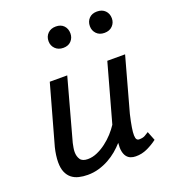

<svg xmlns="http://www.w3.org/2000/svg" viewBox="-123 -740 747 842"><g transform="rotate(-20 250.0 -319.0)"><path d="M39.6 0ZM407.7 -177.7Q399.4 -142.1 395.8 -119.1Q392.1 -96.2 392.6 -82.8Q393.1 -69.3 397.2 -64.2Q401.4 -59.1 408.2 -59.1Q425.8 -59.1 435.8 -64.9Q445.8 -70.8 454.1 -76.2L470.7 -34.2Q449.7 -18.1 423.6 -5.9Q397.5 6.3 369.1 5.9Q356.4 5.9 345.7 1.7Q335 -2.4 327.6 -12Q320.3 -21.5 317.1 -37.1Q314 -52.7 316.4 -76.2Q301.8 -59.6 283.2 -43.9Q264.6 -28.3 242.9 -16.4Q221.2 -4.4 196.3 2.9Q171.4 10.3 143.6 10.3Q121.6 10.3 102.5 5.6Q83.5 1 69.6 -10Q55.7 -21 47.6 -39.6Q39.6 -58.1 39.6 -85.9Q39.6 -100.6 42 -118.4Q44.4 -136.2 48.8 -153.8L126 -430.7H207.5L128.9 -144Q126.5 -132.8 124.8 -122.8Q123 -112.8 123 -103.5Q123 -83 132.6 -68.8Q142.1 -54.7 167.5 -54.7Q189.9 -54.7 211.9 -64.5Q233.9 -74.2 253.9 -89.4Q273.9 -104.5 290.8 -123Q307.6 -141.6 319.3 -159.7L394.5 -430.7H477.5ZM181.6 -599.1Q181.6 -621.1 195.8 -635.3Q210 -649.4 233.4 -649.4Q256.8 -649.4 270.3 -635.3Q283.7 -621.1 283.7 -599.1Q283.7 -578.6 270.3 -564.2Q256.8 -549.8 233.4 -549.8Q210 -549.8 195.8 -564.2Q181.6 -578.6 181.6 -599.1ZM374.5 -599.1Q374.5 -621.1 388.2 -635.3Q401.9 -649.4 425.3 -649.4Q449.2 -649.4 463.1 -635.3Q477.1 -621.1 477.1 -599.1Q477.1 -578.6 463.1 -564.2Q449.2 -549.8 425.3 -549.8Q401.9 -549.8 388.2 -564.2Q374.5 -578.6 374.5 -599.1Z"/></g></svg>

Font: PT Astra Sans
Style: Italic
Weight: 400
Italic angle: -16°
Designer: A.Korolkova, I. Chaeva
Foundry: ParaType Ltd
Version: Version 1.001; ttfautohint (v1.6)